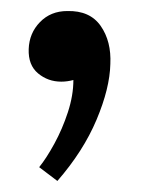

<svg xmlns="http://www.w3.org/2000/svg" viewBox="-20 -144 285 348"><path d="M102 -124Q143 -125 162.5 -97Q182 -69 180 -28Q179 16 155 73Q131 130 84 184L51 159Q64 143 78.5 116.5Q93 90 103 59.5Q113 29 113 1Q102 4 91 4Q67 4 49 -11Q31 -26 32 -55Q33 -84 52.5 -104Q72 -124 102 -124Z"/></svg>

Font: Lora SemiBold
Style: Italic
Weight: 600
Italic angle: -3°
Designer: Olga Karpushina, Alexei Vanyashin (Cyrillic)
Foundry: Cyreal
Version: Version 3.011; ttfautohint (v1.8.4.7-5d5b)